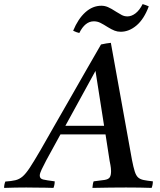

<svg xmlns="http://www.w3.org/2000/svg" viewBox="-104 -916 780 937"><path d="M431 -131 411 -260H191L122 -134Q109 -109 99.5 -89.5Q90 -70 90 -59Q90 -44 106.5 -40Q123 -36 163 -31Q163 -14 157 1Q143 0 117 0Q91 0 65 -0.5Q39 -1 24 -1Q-4 -1 -29 -0.5Q-54 0 -84 1Q-84 -15 -78 -30Q-48 -32 -29 -36.5Q-10 -41 6 -54.5Q22 -68 42 -98.5Q62 -129 94 -184Q122 -233 159 -298Q196 -363 237 -434Q278 -505 317 -574Q356 -643 389 -699Q403 -702 414.5 -704Q426 -706 437 -707L540 -136Q547 -100 553.5 -79.5Q560 -59 570 -50Q580 -41 597 -37.5Q614 -34 642 -31Q642 -14 636 1Q612 0 578 -0.5Q544 -1 511 -1Q482 -1 435 -0.5Q388 0 347 1Q348 -7 349 -15.5Q350 -24 353 -31Q389 -35 407 -38Q425 -41 431.5 -50.5Q438 -60 438 -81Q438 -86 437 -96.5Q436 -107 431 -131ZM215 -302H404L362 -570ZM592 -896Q600 -894 607.5 -891Q615 -888 622 -885Q599 -823 562.5 -792Q526 -761 485 -761Q469 -761 455 -766.5Q441 -772 423 -783Q401 -797 386 -804.5Q371 -812 354 -812Q311 -812 283 -755Q269 -758 253 -766Q277 -824 312.5 -856Q348 -888 391 -888Q407 -888 422.5 -881.5Q438 -875 464 -858Q478 -849 490.5 -842.5Q503 -836 518 -836Q538 -836 557.5 -851Q577 -866 592 -896Z"/></svg>

Font: Castoro
Style: Italic
Weight: 400
Italic angle: -11°
Designer: John Hudson with Paul Hanslow, assisted by Kaja Sojewska.
Foundry: Tiro Typeworks Ltd.
Version: Version 2.04